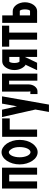

<svg xmlns="http://www.w3.org/2000/svg" viewBox="880 -1374 643 2443"><g transform="rotate(-90 1201.5 -152.5)"><path d="M23.9 -2V-448.2H290V-2H200.2V-356.9H115.2V-2Z M331.1 -224.1Q331.1 -271 343.5 -313Q356 -355 377 -386.5Q397.9 -418 426.3 -436Q454.6 -454.1 486.8 -454.1Q517.6 -454.1 546.1 -436Q574.7 -418 596.4 -386.5Q618.2 -355 630.6 -313.5Q643.1 -272 643.1 -224.1Q643.1 -176.3 630.6 -134.5Q618.2 -92.8 596.4 -61.8Q574.7 -30.8 546.4 -12.9Q518.1 4.9 486.8 4.9Q454.6 4.9 426.3 -12.9Q397.9 -30.8 377 -62.5Q356 -94.2 343.5 -135.5Q331.1 -176.8 331.1 -224.1ZM421.9 -224.1Q421.9 -195.3 427 -170.2Q432.1 -145 440.9 -126.5Q449.7 -107.9 461.9 -96.9Q474.1 -85.9 486.8 -85.9Q500 -85.9 512 -96.4Q523.9 -106.9 533 -126Q542 -145 546.9 -169.9Q551.8 -194.8 551.8 -224.1Q551.8 -286.6 530.8 -321.8Q506.8 -361.8 486.8 -361.8Q473.6 -361.8 461.7 -350.8Q449.7 -339.8 440.9 -321.5Q432.1 -303.2 427 -277.6Q421.9 -252 421.9 -224.1Z M682.6 -2V-446.8H916.5V-350.1H774.9V-2Z M933.6 -448.2H1027.3L1070.3 -257.8Q1079.1 -305.7 1087.6 -352.8Q1096.2 -399.9 1104.5 -448.2H1197.3L1092.3 148.9H998.5L1029.3 -23.9Q1006.3 -127.9 981.4 -236.6Q956.5 -345.2 933.6 -448.2Z M1226.1 2.9V-87.9H1262.2Q1260.3 -88.9 1259 -95.9Q1257.8 -103 1257.8 -111.8V-448.2H1486.8V1H1397V-357.9H1349.1V-111.8Q1349.1 -88.9 1342.5 -67.9Q1335.9 -46.9 1324 -31.5Q1312 -16.1 1296.6 -6.6Q1281.2 2.9 1263.2 2.9Z M1529.8 -2 1596.7 -144H1603.5Q1572.8 -162.1 1552.2 -202.1Q1531.7 -242.2 1531.7 -291Q1531.7 -321.8 1540.3 -349.9Q1548.8 -377.9 1563.7 -399.4Q1578.6 -420.9 1598.6 -433.3Q1618.7 -445.8 1642.6 -445.8H1792.5V-2H1698.7V-158.2L1624.5 -2ZM1621.6 -291Q1621.6 -265.1 1627.7 -245.6Q1633.8 -226.1 1642.6 -226.1H1698.7V-356H1642.6Q1633.8 -356 1627.7 -336.9Q1621.6 -317.9 1621.6 -291Z M1829.6 -356.9V-448.2H2096.2V-356.9H2008.3V-2H1918.5V-356.9Z M2131.8 -2V-445.8H2227.1V-312H2282.7Q2304.7 -312 2325.2 -299.6Q2345.7 -287.1 2360.8 -266.1Q2376 -245.1 2385 -217Q2394 -189 2394 -157.2Q2394 -126.5 2385.5 -98.1Q2377 -69.8 2361.8 -48.3Q2346.7 -26.9 2326.4 -14.4Q2306.2 -2 2282.7 -2ZM2227.1 -91.8H2282.7Q2291.5 -91.8 2297.6 -110.8Q2303.7 -129.9 2303.7 -157.2Q2303.7 -183.1 2297.4 -202.6Q2291 -222.2 2282.7 -222.2H2227.1Z"/></g></svg>

Font: Fundamental  Brigade Condensed
Style: Regular
Weight: 400
Width: 3
Designer: Peter Wiegel, original typeface by Carl Albert Fahrenwaldt 1901
Foundry: Peter Wiegel
Version: Version 0.000 2012 initial release